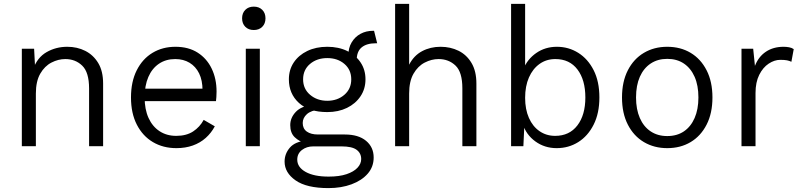

<svg xmlns="http://www.w3.org/2000/svg" viewBox="-20 -750 4114 985"><path d="M92 0V-500H155L161 -385L150 -395Q171 -455 219 -482.5Q267 -510 325 -510Q376 -510 417.5 -489Q459 -468 484 -426.5Q509 -385 509 -321V0H437V-296Q437 -379 402 -413Q367 -447 315 -447Q279 -447 244 -429Q209 -411 186.5 -372Q164 -333 164 -270V0Z M885 10Q817 10 764.5 -21Q712 -52 682 -110.5Q652 -169 652 -250Q652 -331 681.5 -389.5Q711 -448 762.5 -479Q814 -510 880 -510Q947 -510 994 -480Q1041 -450 1066 -398Q1091 -346 1091 -280Q1091 -264 1090 -252Q1089 -240 1088 -231H699V-295H1056L1019 -287Q1019 -338 1001.5 -373.5Q984 -409 952.5 -428Q921 -447 879 -447Q831 -447 795.5 -423Q760 -399 741 -355Q722 -311 722 -250Q722 -189 742 -145Q762 -101 798.5 -77Q835 -53 884 -53Q936 -53 970.5 -75.5Q1005 -98 1025 -135L1082 -102Q1064 -68 1035.5 -42.5Q1007 -17 969 -3.5Q931 10 885 10Z M1313 -500V0H1241V-500ZM1282 -596Q1255 -596 1238.5 -612.5Q1222 -629 1222 -656Q1222 -683 1238.5 -699.5Q1255 -716 1282 -716Q1309 -716 1325.5 -699.5Q1342 -683 1342 -656Q1342 -629 1325.5 -612.5Q1309 -596 1282 -596Z M1899 -592 1915 -528Q1914 -528 1912 -528Q1910 -528 1908 -528Q1861 -528 1835.5 -507Q1810 -486 1810 -442L1767 -465Q1767 -504 1784 -532.5Q1801 -561 1829.5 -576.5Q1858 -592 1894 -592Q1896 -592 1897 -592Q1898 -592 1899 -592ZM1749 -60Q1819 -60 1858 -27.5Q1897 5 1897 58Q1897 106 1866.5 141Q1836 176 1783.5 195.5Q1731 215 1665 215Q1553 215 1496.5 175.5Q1440 136 1440 79Q1440 39 1467 7.5Q1494 -24 1553 -29L1548 -15Q1515 -24 1492 -46Q1469 -68 1469 -108Q1469 -146 1497.5 -176Q1526 -206 1583 -212L1635 -188H1622Q1576 -184 1554.5 -164.5Q1533 -145 1533 -119Q1533 -90 1554 -75Q1575 -60 1611 -60ZM1666 156Q1721 156 1758 143.5Q1795 131 1814 110.5Q1833 90 1833 66Q1833 36 1809.5 18.5Q1786 1 1732 1H1587Q1553 1 1529 19.5Q1505 38 1505 69Q1505 108 1548 132Q1591 156 1666 156ZM1659 -510Q1717 -510 1761 -488.5Q1805 -467 1830 -429.5Q1855 -392 1855 -343Q1855 -294 1829.5 -256Q1804 -218 1760 -196.5Q1716 -175 1659 -175Q1565 -175 1513.5 -222Q1462 -269 1462 -343Q1462 -392 1487 -429.5Q1512 -467 1556.5 -488.5Q1601 -510 1659 -510ZM1659 -452Q1606 -452 1570.5 -422Q1535 -392 1535 -343Q1535 -294 1571 -263.5Q1607 -233 1659 -233Q1711 -233 1746.5 -263.5Q1782 -294 1782 -343Q1782 -392 1747 -422Q1712 -452 1659 -452Z M2007 0V-730H2079V-418Q2103 -465 2145.5 -487.5Q2188 -510 2240 -510Q2291 -510 2332.5 -489.5Q2374 -469 2399 -427Q2424 -385 2424 -321V0H2352V-297Q2352 -380 2317 -413.5Q2282 -447 2230 -447Q2194 -447 2159 -429Q2124 -411 2101.5 -372Q2079 -333 2079 -270V0Z M2836 10Q2774 10 2726.5 -24.5Q2679 -59 2662 -114L2671 -127L2665 0H2602V-730H2674V-382L2665 -395Q2685 -446 2731 -478Q2777 -510 2837 -510Q2897 -510 2946.5 -479Q2996 -448 3025.5 -390Q3055 -332 3055 -250Q3055 -169 3025.5 -110.5Q2996 -52 2946.5 -21Q2897 10 2836 10ZM2828 -53Q2901 -53 2942 -106.5Q2983 -160 2983 -250Q2983 -340 2942.5 -393.5Q2902 -447 2829 -447Q2783 -447 2748 -422Q2713 -397 2693.5 -352.5Q2674 -308 2674 -248Q2674 -189 2693.5 -145Q2713 -101 2748 -77Q2783 -53 2828 -53Z M3403 -510Q3471 -510 3523 -479Q3575 -448 3605 -389.5Q3635 -331 3635 -250Q3635 -169 3605 -110.5Q3575 -52 3523 -21Q3471 10 3403 10Q3336 10 3283.5 -21Q3231 -52 3201 -110.5Q3171 -169 3171 -250Q3171 -331 3201 -389.5Q3231 -448 3283.5 -479Q3336 -510 3403 -510ZM3403 -448Q3354 -448 3318 -424Q3282 -400 3262.5 -356Q3243 -312 3243 -250Q3243 -189 3262.5 -144.5Q3282 -100 3318 -76Q3354 -52 3403 -52Q3453 -52 3488.5 -76Q3524 -100 3543.5 -144.5Q3563 -189 3563 -250Q3563 -312 3543.5 -356Q3524 -400 3488.5 -424Q3453 -448 3403 -448Z M3784 0V-500H3844L3853 -412Q3871 -459 3909 -484.5Q3947 -510 4000 -510Q4014 -510 4028 -507.5Q4042 -505 4052 -498L4040 -433Q4030 -438 4017.5 -440.5Q4005 -443 3983 -443Q3953 -443 3923.5 -423.5Q3894 -404 3875 -366Q3856 -328 3856 -273V0Z"/></svg>

Font: Kantumruy Pro
Style: Regular
Weight: 400
Designer: Sovichet Tep
Foundry: Sovichet Tep
Version: Version 1.002